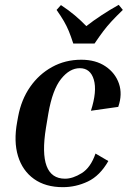

<svg xmlns="http://www.w3.org/2000/svg" viewBox="-20 -764 529 794"><path d="M310 -482Q268 -482 232.5 -437.5Q197 -393 180 -295L170 -235Q136 -25 249 -25Q281 -25 318 -48Q355 -71 375 -129L428 -98Q393 -37 343.5 -13.5Q294 10 240 10Q168 10 120.5 -24Q73 -58 54.5 -118.5Q36 -179 51 -260L55 -282Q68 -352 104.5 -404.5Q141 -457 195.5 -487Q250 -517 316 -517Q376 -517 416.5 -489.5Q457 -462 472 -418Q487 -374 469 -322L356 -306Q382 -387 368 -434.5Q354 -482 310 -482ZM488 -723Q460 -696 441.5 -676Q423 -656 407.5 -635.5Q392 -615 371 -584H283Q273 -615 264.5 -635.5Q256 -656 244.5 -676Q233 -696 214 -723L232 -743Q264 -722 290 -700Q316 -678 337 -656Q365 -678 400 -701Q435 -724 471 -744Z"/></svg>

Font: Inria Serif
Style: Bold Italic
Weight: 700
Italic angle: -10°
Designer: Black Foundry Team
Foundry: Black Foundry
Version: Version 1.000; ttfautohint (v1.8.3)